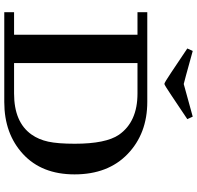

<svg xmlns="http://www.w3.org/2000/svg" viewBox="-32 -912 944 921"><g transform="rotate(90 440.5 -452.0)"><path d="M39 0V-47H147V-639H39V-686H469Q621 -686 719 -592Q817 -498 817 -337Q817 -180 719.5 -90Q622 0 470 0ZM213 -878 225 -904Q380 -861 383 -861H384Q385 -861 540 -904L552 -878Q497 -842 437 -801Q388 -768 383 -768Q377 -768 328 -801Q268 -842 213 -878ZM283 -47H429Q567 -47 626 -131Q650 -165 660 -211Q670 -257 670 -338Q670 -487 627 -550Q565 -639 429 -639H283Z"/></g></svg>

Font: CMU Serif
Style: Bold
Weight: 700
Version: Version 0.7.0